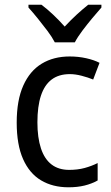

<svg xmlns="http://www.w3.org/2000/svg" viewBox="-20 -786 471 816"><path d="M271 10Q204 10 154.5 -19.5Q105 -49 78 -110Q51 -171 51 -265Q51 -360 79 -422.5Q107 -485 157.5 -515.5Q208 -546 276 -546Q313 -546 346.5 -538.5Q380 -531 403 -519L376 -448Q354 -457 327 -464Q300 -471 277 -471Q230 -471 199.5 -448Q169 -425 154 -379.5Q139 -334 139 -266Q139 -201 154 -155.5Q169 -110 199 -87Q229 -64 274 -64Q310 -64 339.5 -72Q369 -80 395 -93V-19Q370 -5 339.5 2.5Q309 10 271 10ZM213 -606Q201 -629 181.5 -655Q162 -681 140.5 -707.5Q119 -734 101 -754V-766H156Q179 -749 205 -724.5Q231 -700 255 -673Q281 -701 305.5 -723.5Q330 -746 355 -766H411V-754Q394 -735 372 -708.5Q350 -682 330 -655.5Q310 -629 298 -606Z"/></svg>

Font: Noto Sans Hebrew SemiCondensed
Style: Regular
Weight: 400
Width: 4
Designer: Monotype Design Team
Foundry: Monotype Imaging Inc.
Version: Version 2.003